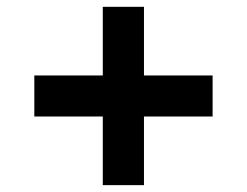

<svg xmlns="http://www.w3.org/2000/svg" viewBox="-20 -580 720 560"><path d="M80.1 -359.9H279.8V-560.1H399.9V-359.9H600.1V-240.2H399.9V-40H279.8V-240.2H80.1Z"/></svg>

Font: Gully
Style: Bold
Weight: 700
Designer: jaikishan Patel
Foundry: MagicType
Version: Version 1.000;Glyphs 3.2 (3242)